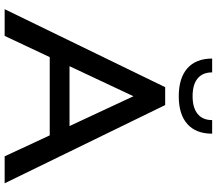

<svg xmlns="http://www.w3.org/2000/svg" viewBox="-72 -838 910 805"><g transform="rotate(90 382.5 -435.0)"><path d="M635 0 547 -189H219L130 0H18L345 -673H420L748 0ZM508 -272 383 -540 257 -272ZM383 -730Q307 -730 266 -766Q225 -802 225 -870H283Q283 -830 308.5 -809Q334 -788 383 -788Q431 -788 457 -809Q483 -830 483 -870H540Q540 -802 499.5 -766Q459 -730 383 -730Z"/></g></svg>

Font: Madhuban
Style: Regular
Weight: 400
Designer: jaikishan Patel
Foundry: MagicType
Version: Version 1.000